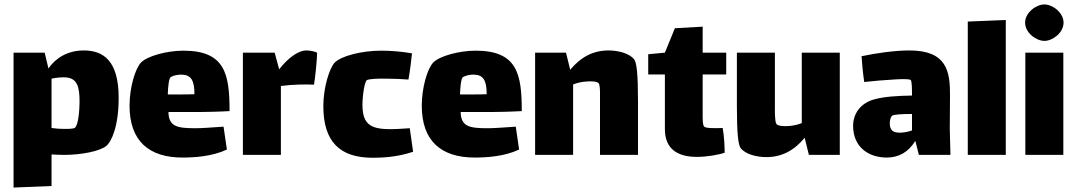

<svg xmlns="http://www.w3.org/2000/svg" viewBox="-20 -697 4849 864"><path d="M357 -470C286 -470 231 -437 198 -389L181 -460H41V147L212 140V-2C232 -1 251 0 269 0C345 0 428 -16 458 -40C482 -60 514 -128 514 -257C514 -426 443 -470 357 -470ZM317 -122C309 -116 276 -116 240 -118L212 -121V-343C234 -348 253 -349 268 -349C329 -349 338 -305 338 -239C338 -205 333 -134 317 -122Z M860 -120C780 -120 739 -126 738 -193H880C899 -193 962 -194 1013 -197C1013 -364 993 -469 805 -469C732 -469 642 -445 614 -415C588 -387 563 -303 563 -221C563 -62 651 12 801 12C856 12 935 7 1001 -24L986 -127C926 -123 890 -120 860 -120ZM748 -350C762 -358 781 -362 801 -361C841 -359 855 -333 855 -273C834 -272 809 -272 787 -272H735C736 -305 740 -345 748 -350Z M1358 -470C1322 -470 1275 -435 1237 -386H1236L1216 -460H1073V0H1244V-310C1293 -317 1357 -318 1393 -316C1398 -343 1407 -430 1407 -460C1398 -465 1376 -470 1358 -470Z M1824 -120C1673 -109 1611 -112 1611 -225C1611 -264 1620 -332 1632 -337C1644 -342 1680 -344 1721 -343C1755 -343 1792 -341 1818 -339C1823 -364 1832 -433 1834 -457C1787 -465 1740 -469 1695 -469C1608 -469 1513 -445 1485 -414C1463 -390 1435 -304 1435 -220C1435 -58 1510 13 1658 13C1710 13 1773 8 1839 -14Z M2175 -120C2095 -120 2054 -126 2053 -193H2195C2214 -193 2277 -194 2328 -197C2328 -364 2308 -469 2120 -469C2047 -469 1957 -445 1929 -415C1903 -387 1878 -303 1878 -221C1878 -62 1966 12 2116 12C2171 12 2250 7 2316 -24L2301 -127C2241 -123 2205 -120 2175 -120ZM2063 -350C2077 -358 2096 -362 2116 -361C2156 -359 2170 -333 2170 -273C2149 -272 2124 -272 2102 -272H2050C2051 -305 2055 -345 2063 -350Z M2833 -431C2811 -457 2763 -470 2718 -470C2649 -470 2593 -440 2546 -383L2527 -460H2388V0H2559V-317C2577 -324 2598 -329 2617 -330C2639 -332 2667 -332 2675 -321C2678 -316 2680 -299 2680 -281V-240V0H2851V-242C2851 -365 2845 -417 2833 -431Z M3142 -362H3248V-460H3142V-577L3017 -570L2972 -460L2897 -453V-362H2972V-116C2972 -29 3026 9 3116 9C3162 9 3217 -1 3241 -10C3241 -36 3239 -84 3232 -121C3199 -120 3157 -119 3149 -127C3141 -135 3142 -167 3142 -189Z M3588 -460V-143C3570 -136 3549 -131 3530 -130C3508 -128 3480 -130 3474 -139C3466 -150 3467 -198 3467 -220V-460H3296V-218C3296 -95 3302 -43 3314 -29C3336 -3 3384 10 3429 10C3498 10 3554 -20 3601 -77L3620 0H3759V-460Z M4257 0 4254 -118 4255 -265C4256 -376 4241 -470 4072 -470C4007 -470 3923 -458 3857 -444C3859 -412 3863 -368 3869 -328C3917 -333 3960 -337 3999 -339C4028 -341 4070 -343 4078 -337C4084 -333 4084 -291 4084 -267C4015 -266 3956 -262 3911 -249C3853 -232 3819 -186 3819 -131C3819 -37 3886 12 3971 12C4025 12 4068 -13 4099 -63L4115 0ZM4029 -100C4001 -100 3984 -109 3984 -142C3984 -153 3987 -169 3994 -176C4000 -182 4042 -184 4076 -184H4084V-110C4064 -103 4045 -100 4029 -100Z M4335 0H4506V-607L4335 -600Z M4680 -513C4717 -513 4766 -550 4766 -595C4766 -640 4717 -677 4680 -677C4642 -677 4593 -640 4593 -595C4593 -550 4642 -513 4680 -513ZM4594 0H4765V-460H4594Z"/></svg>

Font: FilmFarsi_V5 Display
Style: Regular
Weight: 400
Designer: Borna Izadpanah
Foundry: Borna Izadpanah
Version: Version 1.000;PS 001.000;hotconv 1.0.88;makeotf.lib2.5.64775